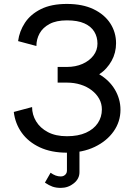

<svg xmlns="http://www.w3.org/2000/svg" viewBox="-20 -752 670 958"><path d="M232.4 109.9 204.1 159.2Q224.1 172.9 241.9 179.2Q259.8 185.5 283.2 185.5Q319.8 185.5 348.1 162.8Q376.5 140.1 376.5 107.4V0H314V99.6Q314 108.4 309.8 114.7Q305.7 121.1 298.8 124.8Q292 128.4 283.2 128.4Q270 128.4 257.6 123.8Q245.1 119.1 232.4 109.9ZM314 -418H267.6V-339.8H314Q350.6 -339.8 382.3 -329.8Q414.1 -319.8 437.7 -301.5Q461.4 -283.2 474.9 -259Q488.3 -234.9 488.3 -206.1Q488.3 -168 468 -137.7Q447.8 -107.4 408.9 -89.8Q370.1 -72.3 314 -72.3Q257.8 -72.3 219 -92.8Q180.2 -113.3 160.2 -146.5Q140.1 -179.7 140.1 -217.8L48.8 -193.4Q55.7 -135.3 88.6 -89.4Q121.6 -43.5 178.7 -16.8Q235.8 9.8 314 9.8Q392.1 9.8 452.4 -19Q512.7 -47.9 546.9 -96.4Q581.1 -145 581.1 -204.1Q581.1 -231.9 573.7 -257.6Q566.4 -283.2 552.7 -305.9Q539.1 -328.6 519.5 -347.7Q500 -366.7 475.1 -381.3Q495.1 -394.5 510.5 -411.6Q525.9 -428.7 536.9 -448.5Q547.9 -468.3 553.5 -490.5Q559.1 -512.7 559.1 -536.1Q559.1 -590.8 530.3 -635.3Q501.5 -679.7 446.8 -706.1Q392.1 -732.4 314 -732.4Q235.8 -732.4 184.1 -706.5Q132.3 -680.7 104.5 -638.4Q76.7 -596.2 70.3 -546.9L161.6 -522.5Q161.6 -556.2 177.5 -585.2Q193.4 -614.3 227.1 -632.3Q260.7 -650.4 314 -650.4Q367.7 -650.4 401.1 -635.3Q434.6 -620.1 450.4 -594Q466.3 -567.9 466.3 -534.2Q466.3 -501 446 -474.6Q425.8 -448.2 391.4 -433.1Q356.9 -418 314 -418Z"/></svg>

Font: Giphurs
Style: Regular
Weight: 400
Version: Version 2.010